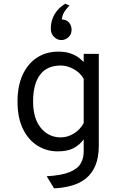

<svg xmlns="http://www.w3.org/2000/svg" viewBox="-20 -800 656 1030"><path d="M270 210.5 230.5 145.5Q310.5 141 353.5 123.2Q396.5 105.5 412.8 77.2Q429 49 429 13.5V-52.5Q407 -22 374.2 -5Q341.5 12 289 12Q231 12 182 -18Q133 -48 103.5 -107.5Q74 -167 74 -256Q74 -340 102 -399.8Q130 -459.5 179 -491.2Q228 -523 292.5 -523Q331 -523 358 -513.5Q385 -504 402.2 -490.8Q419.5 -477.5 429 -467V-511H510V-19.5Q510 44 492 87.2Q474 130.5 441.5 156.8Q409 183 365.2 195.5Q321.5 208 270 210.5ZM306 -63Q342 -63 375.5 -83.2Q409 -103.5 429 -139.5V-377.5Q409 -411.5 374.2 -430Q339.5 -448.5 306 -448.5Q232 -448.5 194.8 -398.8Q157.5 -349 157.5 -256Q157.5 -164.5 199.2 -113.8Q241 -63 306 -63ZM309 -585Q287.5 -585 270 -601.8Q252.5 -618.5 252.5 -647Q252.5 -688.5 272.5 -723Q292.5 -757.5 330 -780L353 -770Q345.5 -764 330.2 -744Q315 -724 311.5 -696Q338 -694.5 351 -678.2Q364 -662 364 -640.5Q364 -615 346.8 -600Q329.5 -585 309 -585Z"/></svg>

Font: Overpass Mono Light
Style: Regular
Weight: 400
Monospace: yes
Version: Version 4.000